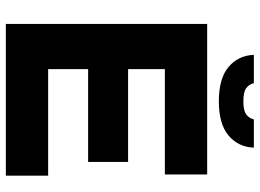

<svg xmlns="http://www.w3.org/2000/svg" viewBox="-136 -754 890 658"><g transform="rotate(90 309.0 -425.0)"><path d="M62 0V-690H217V0ZM130 0V-145H582V0ZM130 -282V-419H535V-282ZM130 -545V-690H578V-545ZM327 -730Q248.5 -730 209.2 -763.5Q170 -797 168 -850H264.8Q269 -833 282.6 -823.5Q296.2 -814 327.1 -814Q358 -814 371.5 -823.5Q385 -833 389.2 -850H486Q484 -797 444.8 -763.5Q405.5 -730 327 -730Z"/></g></svg>

Font: Radio Canada Big
Style: Regular
Weight: 400
Designer: Étienne Aubert Bonn
Foundry: Coppers and Brasses
Version: Version 1.001